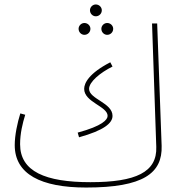

<svg xmlns="http://www.w3.org/2000/svg" viewBox="-20 -819 796 860"><path d="M409 -746C424 -746 436 -758 436 -773C436 -787 424 -799 409 -799C395 -799 383 -787 383 -773C383 -758 395 -746 409 -746ZM358 -663C373 -663 385 -675 385 -690C385 -704 373 -716 358 -716C344 -716 332 -704 332 -690C332 -675 344 -663 358 -663ZM460 -663C475 -663 487 -675 487 -690C487 -704 475 -716 460 -716C446 -716 434 -704 434 -690C434 -675 446 -663 460 -663ZM366 21C622 21 708 -43 704 -166L684 -714H661L680 -161C684 -48 589 -3 385 -3C183 -3 70 -51 70 -173C70 -221 81 -266 93 -305L71 -311C58 -269 46 -214 46 -169C46 -39 163 21 366 21ZM334 -204C445 -235 484 -267 484 -300C484 -359 379 -375 379 -421C379 -452 428 -493 484 -521L474 -540C379 -491 357 -447 357 -421C357 -361 462 -343 462 -300C462 -283 439 -255 328 -225Z"/></svg>

Font: Noto Sans Arabic UI SmCn Th
Style: Regular
Weight: 100
Width: 4
Designer: Monotype Design Team, Nadine Chahine and Nizar Qandah
Foundry: Monotype Imaging Inc.
Version: Version 2.010